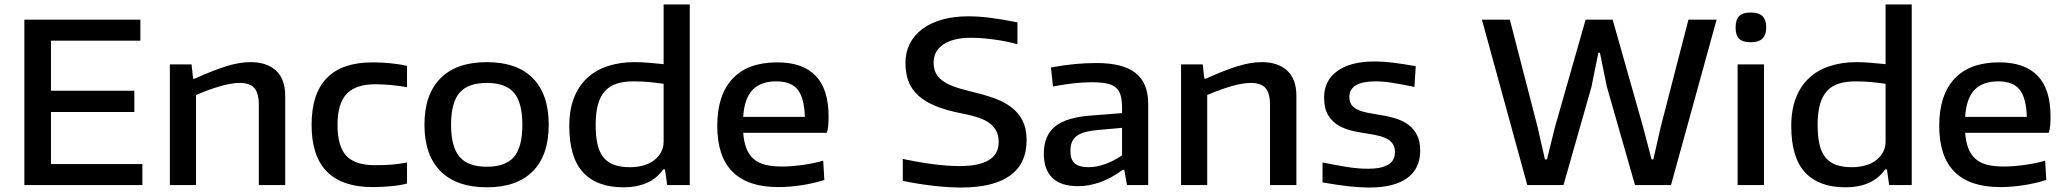

<svg xmlns="http://www.w3.org/2000/svg" viewBox="-20 -828 9240 859"><path d="M89 -740H608V-646H208V-422H581V-327H208V-94H617V0H89Z M740 -540H837L844 -476H851Q937 -515 995 -532.5Q1053 -550 1101 -550Q1174 -550 1215 -512Q1256 -474 1256 -399V0H1138V-359Q1138 -412 1117.5 -434.5Q1097 -457 1053 -457Q1015 -457 964 -442Q913 -427 857 -403V0H740Z M1647 9Q1374 9 1374 -269Q1374 -549 1647 -549Q1686 -549 1727.5 -545Q1769 -541 1801 -533V-438Q1766 -444 1730 -447.5Q1694 -451 1659 -451Q1571 -451 1530.5 -407.5Q1490 -364 1490 -270Q1490 -174 1529 -131.5Q1568 -89 1657 -89Q1700 -89 1732.5 -91.5Q1765 -94 1801 -101V-7Q1773 1 1731 5Q1689 9 1647 9Z M2158 10Q2023 10 1951 -62Q1879 -134 1879 -270Q1879 -406 1951 -478Q2023 -550 2158 -550Q2293 -550 2364 -478Q2435 -406 2435 -270Q2435 -134 2364 -62Q2293 10 2158 10ZM2158 -82Q2242 -82 2279.5 -126Q2317 -170 2317 -270Q2317 -369 2279.5 -413Q2242 -457 2158 -457Q2074 -457 2036 -413Q1998 -369 1998 -270Q1998 -171 2036 -126.5Q2074 -82 2158 -82Z M2769 10Q2651 10 2589 -56.5Q2527 -123 2527 -264Q2527 -337 2548 -390.5Q2569 -444 2607.5 -479.5Q2646 -515 2700 -532.5Q2754 -550 2819 -550Q2856 -550 2889.5 -546.5Q2923 -543 2949 -541V-808H3066V0H2965L2955 -70H2947Q2891 10 2769 10ZM2799 -80Q2830 -80 2857.5 -87.5Q2885 -95 2905 -110Q2925 -125 2937 -146Q2949 -167 2949 -194V-453Q2923 -457 2888.5 -460.5Q2854 -464 2816 -464Q2772 -464 2740 -454Q2708 -444 2687 -421Q2666 -398 2655.5 -361Q2645 -324 2645 -270Q2645 -217 2653.5 -181Q2662 -145 2681 -122.5Q2700 -100 2729 -90Q2758 -80 2799 -80Z M3462 9Q3189 9 3189 -265Q3189 -403 3257.5 -476Q3326 -549 3457 -549Q3687 -549 3687 -308Q3687 -285 3685.5 -266.5Q3684 -248 3679 -234H3305Q3308 -193 3319.5 -164Q3331 -135 3351.5 -117Q3372 -99 3403 -91Q3434 -83 3477 -83Q3521 -83 3571 -90Q3621 -97 3663 -109L3668 -23Q3622 -8 3567.5 0.5Q3513 9 3462 9ZM3453 -464Q3383 -464 3346.5 -425.5Q3310 -387 3305 -305H3581Q3578 -391 3548.5 -427.5Q3519 -464 3453 -464Z M4279 11Q4252 11 4220 9Q4188 7 4154 3Q4120 -1 4085.5 -6.5Q4051 -12 4019 -19V-117Q4170 -85 4273 -85Q4448 -85 4448 -192Q4448 -224 4435.5 -245.5Q4423 -267 4400.5 -281.5Q4378 -296 4347.5 -305Q4317 -314 4281 -321Q4214 -334 4166.5 -353.5Q4119 -373 4089 -400Q4059 -427 4045 -463Q4031 -499 4031 -546Q4031 -594 4050.5 -632.5Q4070 -671 4107 -698.5Q4144 -726 4195.5 -740.5Q4247 -755 4312 -755Q4358 -755 4409.5 -748.5Q4461 -742 4532 -728V-630Q4482 -644 4426 -651.5Q4370 -659 4324 -659Q4245 -659 4201 -629.5Q4157 -600 4157 -549Q4157 -523 4165.5 -504Q4174 -485 4193.5 -469.5Q4213 -454 4244.5 -442Q4276 -430 4323 -419Q4378 -406 4424 -390Q4470 -374 4503 -349.5Q4536 -325 4554.5 -289Q4573 -253 4573 -201Q4573 -96 4499 -42.5Q4425 11 4279 11Z M4803 5Q4727 5 4688.5 -32Q4650 -69 4650 -140Q4650 -221 4700 -262Q4750 -303 4861 -311L5000 -322V-346Q5000 -379 4994 -400.5Q4988 -422 4973 -435.5Q4958 -449 4931.5 -454.5Q4905 -460 4863 -460Q4789 -460 4691 -441L4682 -526Q4741 -537 4789.5 -541.5Q4838 -546 4886 -546Q5004 -546 5060.5 -501.5Q5117 -457 5117 -364V0H5022L5010 -68H5003Q4951 -30 4901 -12.5Q4851 5 4803 5ZM4850 -80Q4885 -80 4923.5 -93.5Q4962 -107 5000 -133V-256L4898 -247Q4862 -244 4837 -237.5Q4812 -231 4797 -219.5Q4782 -208 4775.5 -191.5Q4769 -175 4769 -152Q4769 -114 4788.5 -97Q4808 -80 4850 -80Z M5264 -540H5361L5368 -476H5375Q5461 -515 5519 -532.5Q5577 -550 5625 -550Q5698 -550 5739 -512Q5780 -474 5780 -399V0H5662V-359Q5662 -412 5641.5 -434.5Q5621 -457 5577 -457Q5539 -457 5488 -442Q5437 -427 5381 -403V0H5264Z M6106 11Q6065 11 6014 5.5Q5963 0 5897 -12V-101Q5957 -89 6006.5 -81Q6056 -73 6101 -73Q6221 -73 6221 -147Q6221 -168 6212.5 -182Q6204 -196 6189 -205Q6174 -214 6152.5 -219.5Q6131 -225 6105 -229Q6071 -234 6035.5 -241.5Q6000 -249 5970.5 -265.5Q5941 -282 5922.5 -312Q5904 -342 5904 -392Q5904 -468 5963.5 -510.5Q6023 -553 6128 -553Q6147 -553 6165.5 -552Q6184 -551 6205.5 -548.5Q6227 -546 6253 -542Q6279 -538 6314 -532L6308 -439Q6252 -451 6210 -457.5Q6168 -464 6135 -464Q6017 -464 6017 -394Q6017 -373 6026.5 -359.5Q6036 -346 6053.5 -337.5Q6071 -329 6096 -324Q6121 -319 6152 -314Q6192 -308 6225.5 -297.5Q6259 -287 6283 -268.5Q6307 -250 6320.5 -222Q6334 -194 6334 -154Q6334 -74 6276 -31.5Q6218 11 6106 11Z M6610 -740H6735L6859 -260L6892 -115H6901L6937 -260L7074 -740H7195L7331 -260L7369 -115H7377L7410 -260L7534 -740H7660L7456 0H7295L7169 -440L7138 -592H7131L7100 -439L6975 0H6813Z M7813 -639Q7777 -639 7761 -654.5Q7745 -670 7745 -705Q7745 -740 7761 -756Q7777 -772 7813 -772Q7849 -772 7865.5 -755.5Q7882 -739 7882 -705Q7882 -673 7865.5 -656Q7849 -639 7813 -639ZM7754 -540H7872V0H7754Z M8236 10Q8118 10 8056 -56.5Q7994 -123 7994 -264Q7994 -337 8015 -390.5Q8036 -444 8074.5 -479.5Q8113 -515 8167 -532.5Q8221 -550 8286 -550Q8323 -550 8356.5 -546.5Q8390 -543 8416 -541V-808H8533V0H8432L8422 -70H8414Q8358 10 8236 10ZM8266 -80Q8297 -80 8324.5 -87.5Q8352 -95 8372 -110Q8392 -125 8404 -146Q8416 -167 8416 -194V-453Q8390 -457 8355.5 -460.5Q8321 -464 8283 -464Q8239 -464 8207 -454Q8175 -444 8154 -421Q8133 -398 8122.5 -361Q8112 -324 8112 -270Q8112 -217 8120.5 -181Q8129 -145 8148 -122.5Q8167 -100 8196 -90Q8225 -80 8266 -80Z M8929 9Q8656 9 8656 -265Q8656 -403 8724.5 -476Q8793 -549 8924 -549Q9154 -549 9154 -308Q9154 -285 9152.5 -266.5Q9151 -248 9146 -234H8772Q8775 -193 8786.5 -164Q8798 -135 8818.5 -117Q8839 -99 8870 -91Q8901 -83 8944 -83Q8988 -83 9038 -90Q9088 -97 9130 -109L9135 -23Q9089 -8 9034.5 0.5Q8980 9 8929 9ZM8920 -464Q8850 -464 8813.5 -425.5Q8777 -387 8772 -305H9048Q9045 -391 9015.5 -427.5Q8986 -464 8920 -464Z"/></svg>

Font: Encode Sans Wide
Style: Medium
Weight: 500
Designer: Pablo Impallari, Andres Torresi
Foundry: Pablo Impallari, Andres Torresi
Version: Version 1.000; ttfautohint (v1.00) -l 8 -r 50 -G 200 -x 14 -